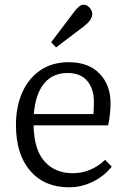

<svg xmlns="http://www.w3.org/2000/svg" viewBox="-20 -784 536 818"><path d="M274 14Q169 14 108.5 -56.5Q48 -127 48 -251Q48 -330 75 -390.5Q102 -451 152.5 -485Q203 -519 273 -519Q357 -519 404 -470.5Q451 -422 451 -344Q451 -300 441 -250H123Q125 -146 170 -96Q215 -46 290 -46Q367 -46 428 -103L456 -74Q422 -32 374 -9Q326 14 274 14ZM124 -298H378Q379 -310 379.5 -322.5Q380 -335 380 -350Q380 -406 351.5 -439.5Q323 -473 268 -473Q204 -473 167.5 -428Q131 -383 124 -298ZM219 -582 198 -604 300 -739Q320 -764 335 -764Q351 -764 362 -751Q373 -738 373 -724Q373 -700 339 -673Z"/></svg>

Font: Literata 12pt Light
Style: Regular
Weight: 300
Designer: Latin by Veronika Burian and Jose Scaglione. Greek by Irene Vlachou. Cyrillic by Vera Evstafieva.
Foundry: TypeTogether
Version: Version 3.002